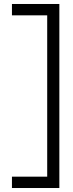

<svg xmlns="http://www.w3.org/2000/svg" viewBox="-20 -770 368 964"><path d="M278 -750V174H40V117H217V-693H40V-750Z"/></svg>

Font: Snippet
Style: Regular
Weight: 400
Designer: Gesine Todt
Foundry: Gesine Todt
Version: Version 1.000